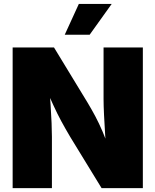

<svg xmlns="http://www.w3.org/2000/svg" viewBox="-20 -973 804 993"><path d="M45.4 0V-727.5H259.3L433.1 -441.9Q453.6 -407.7 472.9 -371.6Q492.2 -335.4 510.7 -292Q529.3 -248.5 547.9 -193.8L529.8 -184.1Q527.3 -223.6 523.9 -275.4Q520.5 -327.1 518.1 -377.2Q515.6 -427.2 515.6 -460.9V-727.5H718.8V0H505.4L342.8 -265.6Q317.9 -307.6 296.9 -346.4Q275.9 -385.3 255.6 -429.7Q235.4 -474.1 210.4 -529.8L234.4 -531.7Q238.3 -480.5 241.7 -429.9Q245.1 -379.4 246.8 -336.7Q248.5 -293.9 248.5 -265.6V0ZM314.9 -793.5 387.7 -952.6H557.6L443.8 -793.5Z"/></svg>

Font: Inter 17pt Black
Style: Regular
Weight: 900
Version: Version 4.001;git-66647c0bb